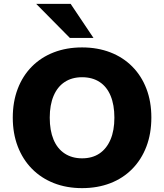

<svg xmlns="http://www.w3.org/2000/svg" viewBox="-20 -961 847 992"><path d="M404 11Q324 11 258 -15Q192 -41 144.5 -89.5Q97 -138 71.5 -205Q46 -272 46 -353Q46 -435 71.5 -502Q97 -569 144.5 -617Q192 -665 258 -690.5Q324 -716 404 -716Q484 -716 550 -690.5Q616 -665 663.5 -617Q711 -569 736.5 -502.5Q762 -436 762 -354Q762 -271 736.5 -204Q711 -137 663.5 -88.5Q616 -40 550 -14.5Q484 11 404 11ZM404 -143Q457 -143 494 -168Q531 -193 551 -240Q571 -287 571 -353Q571 -419 551.5 -466Q532 -513 494.5 -537.5Q457 -562 404 -562Q352 -562 314.5 -537.5Q277 -513 257 -466Q237 -419 237 -353Q237 -287 256.5 -240Q276 -193 314 -168Q352 -143 404 -143ZM341 -765 167 -941H345L463 -765Z"/></svg>

Font: Nunito Sans 12pt ExtraLight 12pt Black
Style: Regular
Weight: 900
Version: Version 3.101;gftools[0.9.27]